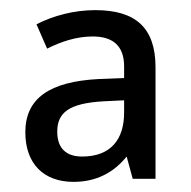

<svg xmlns="http://www.w3.org/2000/svg" viewBox="-20 -808 377 379"><path d="M168 -788C126 -788 85 -777 52 -760L73 -712C101 -726 131 -736 163 -736C200 -736 225 -720 225 -677V-654L175 -652C78 -647 30 -614 30 -547C30 -484 67 -449 125 -449C171 -449 205 -468 230 -499L242 -455H287V-675C287 -753 248 -788 168 -788ZM184 -608 225 -610V-586C225 -533 199 -499 142 -499C112 -499 93 -514 93 -548C93 -585 115 -604 184 -608Z"/></svg>

Font: Noto Sans Malayalam UI SemiCondensed
Style: Regular
Weight: 400
Width: 4
Designer: Jelle Bosma - Monotype Design Team
Foundry: Monotype Imaging Inc.
Version: Version 2.104